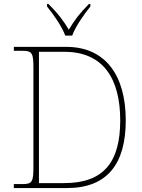

<svg xmlns="http://www.w3.org/2000/svg" viewBox="-20 -951 717 971"><path d="M310 -771H345C361 -816 406 -880 437 -918V-931H430C380 -881 358 -850 328 -801C298 -850 275 -881 225 -931H218V-918C249 -880 294 -816 310 -771ZM50 0H319C523 0 616 -123 616 -342C616 -569 514 -714 315 -714H50V-694H93C143 -694 149 -683 149 -606V-108C149 -31 143 -20 93 -20H50ZM305 -25H177V-689H306C503 -689 588 -552 588 -342C588 -132 505 -25 305 -25Z"/></svg>

Font: Noto Serif Malayalam Thin
Style: Regular
Weight: 100
Designer: Indian type Foundry, Jelle Bosma, Monotype Design Team
Foundry: Monotype Imaging Inc.
Version: Version 2.104